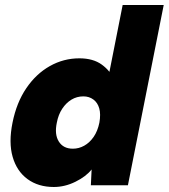

<svg xmlns="http://www.w3.org/2000/svg" viewBox="-20 -740 674 767"><path d="M435 -422H411L470 -720H634L491 0H343L346 -63Q324 -35 281.5 -14Q239 7 195 7Q133 7 90 -24.5Q47 -56 30.5 -113.5Q14 -171 30 -250Q46 -330 85 -387.5Q124 -445 179 -476Q234 -507 297 -507Q352 -507 386.5 -482Q421 -457 435 -422ZM207 -250Q197 -203 215 -174.5Q233 -146 271 -146Q295 -146 316.5 -158Q338 -170 354 -193Q370 -216 377 -250Q383 -284 376.5 -307Q370 -330 353 -342.5Q336 -355 313 -355Q287 -355 265.5 -342Q244 -329 228.5 -305.5Q213 -282 207 -250Z"/></svg>

Font: Albert Sans Black
Style: Italic
Weight: 900
Italic angle: -11.25°
Designer: Andreas Rasmussen
Foundry: a.Foundry
Version: Version 1.025